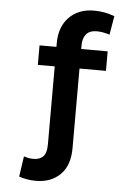

<svg xmlns="http://www.w3.org/2000/svg" viewBox="-61 -777 722 1019"><g transform="rotate(5 300.0 -267.5)"><path d="M79 181 95 72Q109 77 121.5 79Q134 81 146 81Q179 81 197.5 62.5Q216 44 216 -1V-418H126V-522H216V-542Q216 -629 266 -680Q316 -731 399 -731Q455 -731 508 -711L491 -611Q454 -623 423 -623Q384 -623 366 -601Q348 -579 348 -542V-522H489V-418H348V6Q348 99 298.5 147.5Q249 196 169 196Q146 196 122 192Q98 188 79 181Z"/></g></svg>

Font: Radio Canada SemiBold
Style: Regular
Weight: 600
Designer: Charles Daoud, Etienne Aubert Bonn, Alexandre Saumier Demers, Jacques Le Bailly
Foundry: Radio-Canada
Version: Version 2.104; ttfautohint (v1.8.4.7-5d5b);gftools[0.9.28.de